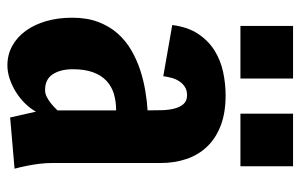

<svg xmlns="http://www.w3.org/2000/svg" viewBox="-165 -625 803 513"><g transform="rotate(90 236.5 -368.5)"><path d="M27.3 -159.7Q27.3 -199.7 38.8 -229.7Q50.3 -259.8 69.6 -281.5Q88.9 -303.2 114.3 -317.9Q139.6 -332.5 167.2 -341.6Q194.8 -350.6 222.7 -355.2Q250.5 -359.9 274.9 -361.3Q274.9 -380.9 274.4 -399.7Q273.9 -418.5 270 -433.3Q266.1 -448.2 257.8 -457.5Q249.5 -466.8 234.4 -466.8Q221.7 -466.8 212.6 -461.2Q203.6 -455.6 197.5 -446.5Q191.4 -437.5 188.2 -426Q185.1 -414.6 183.6 -403.3L46.9 -427.2Q52.2 -469.2 70.8 -496.8Q89.4 -524.4 115.5 -540.5Q141.6 -556.6 172.6 -563.2Q203.6 -569.8 234.4 -569.8Q282.2 -569.8 316.4 -556.4Q350.6 -543 372.6 -519.5Q394.5 -496.1 405 -464.6Q415.5 -433.1 415.5 -397V-106Q415.5 -89.4 417.7 -71.8Q419.9 -54.2 422.9 -39.6Q426.3 -22.5 430.7 -5.9L293.9 5.9L278.3 -63Q270 -47.9 256.6 -34.2Q243.2 -20.5 226.6 -10Q210 0.5 191.4 6.8Q172.9 13.2 154.8 13.2Q126 13.2 102.5 0.2Q79.1 -12.7 62.3 -35.9Q45.4 -59.1 36.4 -90.6Q27.3 -122.1 27.3 -159.7ZM165 -161.6Q165 -128.4 178.5 -107.9Q191.9 -87.4 220.7 -87.4Q230.5 -87.4 240 -92.5Q249.5 -97.7 257.3 -104Q266.1 -111.3 274.9 -120.6V-277.3Q251.5 -277.3 231.4 -271.5Q211.4 -265.6 196.5 -252Q181.6 -238.3 173.3 -216.1Q165 -193.8 165 -161.6ZM189.9 -750V-609.4H49.3V-750ZM424.3 -750V-609.4H283.7V-750Z"/></g></svg>

Font: Francois One
Style: Regular
Weight: 400
Designer: Vernon Adams
Foundry: vernon adams
Version: Version 1.000